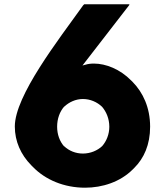

<svg xmlns="http://www.w3.org/2000/svg" viewBox="-20 -852 768 894"><path d="M279 -356H280C301 -376 332 -391 366 -391C400 -391 432 -377 455 -355C475 -332 489 -299 489 -262C489 -227 476 -195 456 -172C434 -151 401 -137 366 -137C332 -137 301 -150 279 -171H278C258 -194 246 -226 246 -262C246 -299 258 -332 279 -356ZM367 -827C251 -665 49 -406 49 -263C49 -194 77 -132 125 -83L133 -75C191 -15 278 22 376 22C457 22 540 -5 598 -63L599 -64L606 -71C650 -115 679 -178 679 -262C679 -352 645 -422 598 -470L591 -477C539 -530 473 -556 417 -556C401 -556 389 -554 379 -551L364 -547L583 -830L581 -832H372Z"/></svg>

Font: Hussar Woodtype
Style: Bd
Weight: 900
Foundry: Cannot Into Space Fonts
Version: Version 1.07